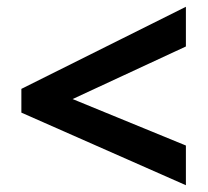

<svg xmlns="http://www.w3.org/2000/svg" viewBox="-20 -645 612 566"><path d="M528 -99 43 -313V-383L528 -625V-508L194 -353L528 -216Z"/></svg>

Font: Noto Sans Sinhala
Style: Regular
Weight: 400
Designer: Jelle Bosma - Monotype Design Team
Foundry: Monotype Imaging Inc.
Version: Version 2.006